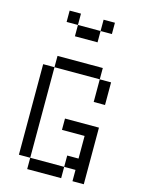

<svg xmlns="http://www.w3.org/2000/svg" viewBox="-129 -949 758 1024"><g transform="rotate(15 250.0 -437.5)"><path d="M375 -812.5V-875H312.5V-812.5H187.5V-750H312.5V-812.5ZM125 -62.5V0H312.5V-62.5ZM125 -62.5Q125 -62.5 125 -562.5H62.5Q62.5 -562.5 62.5 -62.5ZM375 -62.5V0H437.5V-312.5H250V-250H375Q375 -250 375 -125H312.5V-62.5ZM375 -562.5Q375 -562.5 375 -437.5H437.5Q437.5 -437.5 437.5 -562.5ZM125 -562.5H375V-625H125ZM187.5 -812.5V-875H125V-812.5Z"/></g></svg>

Font: BFUnifontExMono
Style: Regular
Weight: 500
Version: Version 15.0.06